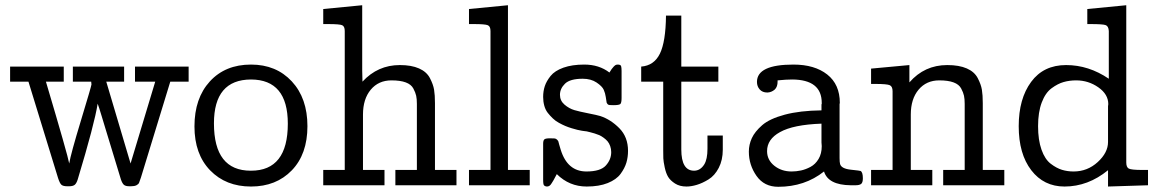

<svg xmlns="http://www.w3.org/2000/svg" viewBox="-20 -715 4475 741"><path d="M19 -399.9V-458H226.1V-399.9H157.2Q242.2 -113.8 247.1 -84Q252.9 -120.1 293 -252Q333 -383.8 333 -389.2Q333 -390.1 332.5 -394Q332 -397.9 332 -399.9H261.2V-458H459V-399.9H390.1L483.9 -84L579.1 -399.9H501V-458H708V-399.9H637.2L523.9 -29.8Q519 -14.6 516.6 -9.3Q514.2 -3.9 506.6 0Q499 3.9 484.9 3.9H480Q464.8 3.9 458.5 -1.5Q452.1 -6.8 446.8 -22Q427.7 -85 411.4 -138.4Q395 -191.9 387 -218.5Q378.9 -245.1 372.6 -266.1Q366.2 -287.1 363 -297.1Q359.9 -307.1 356.9 -314.9Q344.7 -236.8 279.8 -22Q274.9 -6.8 268.1 -1.5Q261.2 3.9 246.1 3.9H240.2Q224.1 3.9 217.5 -1.5Q210.9 -6.8 204.1 -27.8L89.8 -399.9Z M730.5 -227.1Q730.5 -335.9 790 -400.9Q849.6 -465.8 948.7 -465.8Q1045.9 -465.8 1106.2 -400.9Q1166.5 -335.9 1166.5 -228Q1166.5 -120.1 1106.2 -57.6Q1045.9 4.9 948.7 4.9Q851.6 4.9 791 -57.6Q730.5 -120.1 730.5 -227.1ZM805.7 -238.8Q805.7 -56.2 947.8 -56.2Q948.2 -56.2 948.7 -56.2Q1090.8 -56.2 1090.8 -237.8Q1090.8 -407.7 948.7 -408.2Q805.7 -407.7 805.7 -238.8Z M1227.5 0V-59.1H1310.5V-595.2Q1310.5 -613.3 1300.5 -617.7Q1290.5 -622.1 1246.6 -622.1H1227.5V-680.2L1377.9 -694.8V-442.9L1378.9 -399.9Q1438 -463.9 1522.9 -463.9Q1567.9 -463.9 1597.2 -450.9Q1626.5 -438 1639.2 -413.6Q1651.9 -389.2 1655.3 -368.7Q1658.7 -348.1 1658.7 -316.9V-59.1H1741.7V0H1505.9V-59.1H1588.9V-314Q1588.9 -333 1586.2 -345.5Q1583.5 -357.9 1575.2 -373.5Q1566.9 -389.2 1545.9 -397Q1524.9 -404.8 1490.7 -404.8Q1440.9 -404.8 1410.9 -368.9Q1380.9 -333 1380.9 -272.9V-59.1H1463.9V0Z M1790 0V-59.1H1873V-595.2Q1873 -613.3 1862.5 -617.7Q1852.1 -622.1 1809.1 -622.1H1790V-680.2L1940.4 -694.8V-59.1H2024.4V0Z M2076.2 -21V-160.2Q2076.2 -172.4 2080.6 -176.8Q2085 -181.2 2102.1 -181.2Q2114.3 -181.2 2120.1 -180.7Q2126 -180.2 2129.9 -176Q2133.8 -171.9 2134.8 -169.4Q2135.7 -167 2138.4 -156Q2141.1 -145 2144 -137.2Q2169.9 -53.2 2243.2 -53.2Q2297.4 -53.2 2318.1 -76.2Q2338.9 -99.1 2338.9 -127.9Q2338.9 -140.1 2335 -151.1Q2331.1 -162.1 2325 -169.4Q2318.8 -176.8 2309.8 -183.3Q2300.8 -189.9 2293 -193.4Q2285.2 -196.8 2274.7 -200Q2264.2 -203.1 2258.1 -204.6Q2252 -206.1 2244.1 -208L2235.8 -209Q2234.9 -209 2225.8 -210.4Q2216.8 -211.9 2208.5 -213.9Q2200.2 -215.8 2186.5 -220Q2172.9 -224.1 2161.4 -229Q2149.9 -233.9 2137 -241Q2124 -248 2113.5 -258.1Q2103 -268.1 2094 -279.5Q2085 -291 2080.6 -307.1Q2076.2 -323.2 2076.2 -340.8Q2076.2 -362.8 2082.5 -382.3Q2088.9 -401.9 2105 -421.9Q2121.1 -441.9 2154.5 -453.9Q2188 -465.8 2234.9 -465.8Q2292 -465.8 2332 -435.1Q2334 -438 2336.4 -441.9Q2338.9 -445.8 2340.3 -448Q2341.8 -450.2 2344.5 -453.1Q2347.2 -456.1 2348.1 -457.5Q2349.1 -459 2351.6 -460.9Q2354 -462.9 2355.5 -463.9Q2356.9 -464.8 2359.4 -465.3Q2361.8 -465.8 2363.8 -465.8Q2375 -465.8 2377 -460Q2378.9 -454.1 2378.9 -440.9V-336.9Q2378.9 -317.9 2374 -313.5Q2369.1 -309.1 2347.2 -309.1Q2338.4 -309.1 2332.8 -309.6Q2327.1 -310.1 2324.5 -313.5Q2321.8 -316.9 2321.3 -318.8Q2320.8 -320.8 2319.8 -328.4Q2318.8 -335.9 2317.9 -340.8Q2315.9 -355 2310.1 -368.4Q2304.2 -381.8 2282.5 -396.5Q2260.7 -411.1 2229 -411.1Q2180.2 -411.1 2160.6 -392.1Q2141.1 -373 2141.1 -349.1Q2141.1 -326.2 2158.9 -311Q2176.8 -295.9 2196.8 -290Q2216.8 -284.2 2250.5 -277.6Q2284.2 -271 2296.9 -267.1Q2336.9 -253.9 2370.4 -220Q2403.8 -186 2403.8 -132.8Q2403.8 -108.9 2397.5 -87.4Q2391.1 -65.9 2375 -43.9Q2358.9 -22 2325.4 -8.5Q2292 4.9 2244.1 4.9Q2177.2 4.9 2128.9 -43Q2127 -40 2123 -32Q2119.1 -23.9 2116 -19Q2112.8 -14.2 2108.9 -7.6Q2105 -1 2100.6 2Q2096.2 4.9 2090.8 4.9Q2085 4.9 2080.1 1Q2076.2 -2 2076.2 -21Z M2454.6 -399.9V-458Q2504.4 -461.9 2526.9 -508.1Q2549.3 -554.2 2550.3 -654.8H2609.4V-458H2752.4V-399.9H2609.4V-138.2Q2609.4 -56.2 2658.7 -56.2Q2682.6 -56.2 2697.8 -80.1Q2710.4 -100.1 2710.4 -141.1Q2710.4 -142.6 2710.4 -144V-191.9H2769.5V-137.2Q2769.5 -97.2 2753.9 -67.1Q2738.3 -37.1 2714.4 -22.5Q2690.4 -7.8 2668.9 -1.5Q2647.5 4.9 2629.4 4.9Q2603.5 4.9 2585.4 -6.6Q2567.4 -18.1 2558.8 -32Q2550.3 -45.9 2545.4 -68.8Q2540.5 -91.8 2540 -104Q2539.6 -116.2 2539.6 -134.8V-399.9Z M2870.1 -129.9Q2870.1 -156.7 2881.6 -181.9Q2893.1 -207 2921.6 -231.9Q2950.2 -256.8 3008.8 -272.5Q3067.4 -288.1 3150.4 -289.1V-312L3151.4 -314Q3151.4 -315.9 3151.4 -317.9Q3151.4 -407.7 3037.1 -408.2Q3014.2 -408.2 2981 -404.8Q2981 -402.8 2981 -401.4Q2981.4 -379.9 2969.7 -369.1Q2957 -358.4 2941.4 -357.9Q2922.4 -357.9 2911.9 -369.9Q2901.4 -381.8 2901.4 -398.9Q2901.4 -465.8 3042 -465.8Q3124 -465.8 3172.6 -427.5Q3221.2 -389.2 3221.2 -317.9Q3221.2 -316.9 3220.7 -315.4Q3220.2 -314 3220.2 -313V-105Q3220.2 -88.9 3222.2 -82Q3227.1 -64 3263.7 -60.1Q3300.3 -56.2 3301.3 -55.2Q3310.1 -50.3 3310.1 -26.9Q3310.1 -10.7 3303.7 -5.4Q3297.4 0 3281.2 0H3263.2Q3176.3 -1 3160.2 -53.2Q3085.9 5.9 2983.4 5.9Q2929.2 5.9 2899.7 -36.1Q2870.1 -78.1 2870.1 -129.9ZM2940.4 -131.8Q2940.4 -97.7 2968.3 -75.4Q2996.1 -53.2 3035.2 -53.2Q3053.2 -53.2 3071.3 -57.1Q3089.4 -61 3108.2 -71Q3127 -81.1 3139.2 -101.6Q3151.4 -122.1 3151.4 -150.9Q3151.4 -153.8 3150.9 -158.4Q3150.4 -163.1 3150.4 -165V-237.8Q3041.5 -233.9 2990.2 -205.1Q2940.4 -177.7 2940.4 -131.8Z M3341.8 0V-59.1H3424.8V-362.8Q3424.8 -380.9 3414.3 -386Q3403.8 -391.1 3356.9 -391.1H3341.8V-450.2L3489.7 -463.9V-397Q3547.9 -463.9 3635.7 -463.9Q3681.6 -463.9 3711.2 -450.9Q3740.7 -438 3753.4 -413.6Q3766.1 -389.2 3769.5 -368.7Q3772.9 -348.1 3772.9 -316.9V-59.1H3856V0H3620.1V-59.1H3703.1V-314Q3703.1 -333 3700.4 -345.5Q3697.8 -357.9 3689.5 -373.5Q3681.2 -389.2 3660.2 -397Q3639.2 -404.8 3605 -404.8Q3555.2 -404.8 3525.1 -368.9Q3495.1 -333 3495.1 -272.9V-59.1H3578.1V0Z M3911.6 -228Q3911.6 -334 3959.5 -398.9Q4007.3 -463.9 4094.5 -463.9Q4181.6 -463.9 4259.3 -411.1V-595.2Q4258.3 -614.3 4246.8 -618.2Q4235.4 -622.1 4188.5 -622.1H4176.3V-680.2L4326.7 -694.8V-87.9Q4326.7 -69.8 4336.2 -64.5Q4345.7 -59.1 4388.7 -59.1H4410.6V0L4256.3 4.9V-58.1Q4179.2 4.9 4088.4 4.9Q4008.3 4.9 3960 -58.1Q3911.6 -121.1 3911.6 -228ZM3986.3 -228Q3986.3 -174.8 3999.5 -137.5Q4012.7 -100.1 4035.2 -83Q4057.6 -65.9 4078.6 -59.6Q4099.6 -53.2 4123.5 -53.2Q4176.8 -53.2 4216.6 -89.6Q4256.3 -126 4256.3 -167V-305.2Q4256.3 -306.2 4256.8 -309.1Q4257.3 -312 4257.3 -313Q4257.3 -351.1 4219 -377.9Q4180.7 -404.8 4133.3 -404.8Q4107.4 -404.8 4085 -398.4Q4062.5 -392.1 4038.6 -374.5Q4014.6 -356.9 4000.5 -319.6Q3986.3 -282.2 3986.3 -228Z"/></svg>

Font: CMU Concrete
Style: Roman
Weight: 500
Version: Version 0.7.0